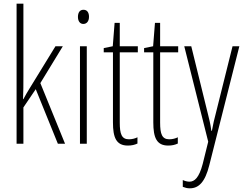

<svg xmlns="http://www.w3.org/2000/svg" viewBox="-20 -780 1328 1042"><path d="M107 -365V-760H70V0H107V-197L174 -296L294 0H333L199 -329L321 -529H281L138 -296C126 -277 119 -264 107 -242H105C107 -285 107 -321 107 -365Z M433 -727C411 -727 403 -709 403 -688C403 -667 413 -650 432 -650C451 -650 463 -665 463 -689C463 -709 455 -727 433 -727ZM451 -529H414V0H451Z M680 -24C640 -24 630 -53 630 -115V-496H728V-529H630V-656H602L592 -529L543 -519V-496H593V-116C593 -33 611 10 674 10C695 10 711 6 726 -1V-35C715 -29 697 -24 680 -24Z M899 -24C859 -24 849 -53 849 -115V-496H947V-529H849V-656H821L811 -529L762 -519V-496H812V-116C812 -33 830 10 893 10C914 10 930 6 945 -1V-35C934 -29 916 -24 899 -24Z M980 -529 1110 -11 1080 110C1060 186 1035 206 1008 206C996 206 982 202 972 197V234C985 239 996 242 1010 242C1058 242 1093 209 1116 116L1279 -529H1242L1150 -160C1143 -134 1137 -109 1130 -70H1127C1124 -89 1124 -100 1109 -159L1018 -529Z"/></svg>

Font: Noto Sans Myanmar ExtraCondensed ExtraLight
Style: Regular
Weight: 200
Width: 2
Designer: Monotype Design Team
Foundry: Monotype Imaging Inc.
Version: Version 2.107